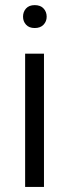

<svg xmlns="http://www.w3.org/2000/svg" viewBox="-20 -741 274 761"><path d="M71.3 -674.8Q71.3 -694.3 83.3 -707.5Q95.2 -720.7 117.7 -720.7Q140.1 -720.7 152.6 -707.5Q165 -694.3 165 -674.8Q165 -656.2 152.6 -643.1Q140.1 -629.9 117.7 -629.9Q95.2 -629.9 83.3 -643.1Q71.3 -656.2 71.3 -674.8ZM154.3 -528.3V0H79.6V-528.3Z"/></svg>

Font: Vazirmatn RD Light
Style: Regular
Weight: 300
Designer: Saber Rastikerdar
Foundry: Saber Rastikerdar
Version: Version 32.102